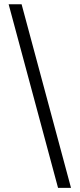

<svg xmlns="http://www.w3.org/2000/svg" viewBox="-20 -782 378 911"><path d="M255.4 109.4 21 -761.7H82.5L316.9 109.4Z"/></svg>

Font: Inter 18pt Light
Style: Regular
Weight: 300
Designer: Rasmus Andersson
Foundry: rsms
Version: Version 4.001;git-66647c0bb